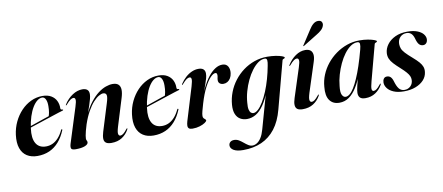

<svg xmlns="http://www.w3.org/2000/svg" viewBox="-76 -963 3500 1516"><g transform="rotate(-10 1674.0 -205.0)"><path d="M83.5 -210.5Q83.5 -210.5 101.5 -216.8Q119.5 -223 148.2 -232.8Q177 -242.5 208.5 -253.5Q240 -264.5 267.5 -273.8Q295 -283 310.5 -288L299 -278Q305 -292 309 -313.5Q313 -335 313 -364.5Q313.5 -398 303.5 -418.5Q293.5 -439 275.5 -439Q255.5 -439 235.5 -423.5Q215.5 -408 197.8 -378.8Q180 -349.5 166.5 -308Q153 -266.5 146 -214.5Q135.5 -137 160 -95.2Q184.5 -53.5 240.5 -53.5Q268.5 -53.5 293.8 -65.2Q319 -77 340.5 -100.8Q362 -124.5 379 -160.5Q381 -164 382.5 -165.2Q384 -166.5 386 -166Q388 -165.5 388.8 -163Q389.5 -160.5 387.5 -157Q366 -104 333.2 -66.8Q300.5 -29.5 257.2 -10.2Q214 9 161 9Q111.5 9 77 -13Q42.5 -35 27.5 -78.2Q12.5 -121.5 20.5 -184.5Q27.5 -239.5 50.5 -287.8Q73.5 -336 108.5 -372.8Q143.5 -409.5 187.2 -430.2Q231 -451 279.5 -451Q322 -451 349.8 -434.2Q377.5 -417.5 390.5 -390.2Q403.5 -363 402.5 -331.5Q402.5 -325.5 405.2 -322Q408 -318.5 416.5 -318.5Q420 -318.5 421.2 -317.5Q422.5 -316.5 422.5 -315Q423 -313.5 421.8 -312Q420.5 -310.5 417.5 -309.5Q410 -307.5 383.2 -299Q356.5 -290.5 319 -278Q281.5 -265.5 241 -252.2Q200.5 -239 165.2 -227.2Q130 -215.5 108.2 -208.2Q86.5 -201 86.5 -201Z M451 -345.5Q449.5 -345.5 450 -347.5Q450.5 -349.5 452 -352.5Q480 -396.5 519.5 -422.2Q559 -448 599 -448Q625 -448 638.5 -436.5Q652 -425 652 -401Q652 -384.5 646 -361.8Q640 -339 632 -315.2Q624 -291.5 616.8 -271.2Q609.5 -251 607.5 -240L604 -241Q631 -299.5 662.2 -339.2Q693.5 -379 725.2 -403Q757 -427 787 -437.5Q817 -448 841.5 -448Q873 -448 888.2 -433.5Q903.5 -419 904.5 -392.2Q905.5 -365.5 894 -328.5L826.5 -109.5Q813 -65 817 -50.5Q821 -36 833 -36Q843.5 -36 856 -45Q868.5 -54 887 -77.5Q890.5 -81.5 891.8 -82.8Q893 -84 894.5 -83.5Q896.5 -83.5 896.5 -80.8Q896.5 -78 893.5 -72.5Q873.5 -36 838.5 -13.5Q803.5 9 753.5 9Q724 9 709.8 -1.8Q695.5 -12.5 694.8 -34.2Q694 -56 704 -89L771.5 -307Q786.5 -354.5 781.5 -371.2Q776.5 -388 755.5 -388Q741.5 -388 720.8 -376.2Q700 -364.5 676.2 -338.5Q652.5 -312.5 628.8 -270.8Q605 -229 585 -170Q576 -141.5 570.5 -120Q565 -98.5 562.5 -83.5Q560 -68.5 560 -59.5Q560 -50 564 -44Q568 -38 568 -29.5Q568 -13 541.5 -2Q515 9 467.5 9Q437 9 431.5 -3.2Q426 -15.5 434.5 -43L522.5 -321.5Q536 -363 533.5 -378.2Q531 -393.5 518 -393.5Q508 -393.5 494.5 -384.8Q481 -376 458.5 -350Q456.5 -347.5 454.8 -346.2Q453 -345 451 -345.5Z M1014.5 -210.5Q1014.5 -210.5 1032.5 -216.8Q1050.5 -223 1079.2 -232.8Q1108 -242.5 1139.5 -253.5Q1171 -264.5 1198.5 -273.8Q1226 -283 1241.5 -288L1230 -278Q1236 -292 1240 -313.5Q1244 -335 1244 -364.5Q1244.5 -398 1234.5 -418.5Q1224.5 -439 1206.5 -439Q1186.5 -439 1166.5 -423.5Q1146.5 -408 1128.8 -378.8Q1111 -349.5 1097.5 -308Q1084 -266.5 1077 -214.5Q1066.5 -137 1091 -95.2Q1115.5 -53.5 1171.5 -53.5Q1199.5 -53.5 1224.8 -65.2Q1250 -77 1271.5 -100.8Q1293 -124.5 1310 -160.5Q1312 -164 1313.5 -165.2Q1315 -166.5 1317 -166Q1319 -165.5 1319.8 -163Q1320.5 -160.5 1318.5 -157Q1297 -104 1264.2 -66.8Q1231.5 -29.5 1188.2 -10.2Q1145 9 1092 9Q1042.5 9 1008 -13Q973.5 -35 958.5 -78.2Q943.5 -121.5 951.5 -184.5Q958.5 -239.5 981.5 -287.8Q1004.5 -336 1039.5 -372.8Q1074.5 -409.5 1118.2 -430.2Q1162 -451 1210.5 -451Q1253 -451 1280.8 -434.2Q1308.5 -417.5 1321.5 -390.2Q1334.5 -363 1333.5 -331.5Q1333.5 -325.5 1336.2 -322Q1339 -318.5 1347.5 -318.5Q1351 -318.5 1352.2 -317.5Q1353.5 -316.5 1353.5 -315Q1354 -313.5 1352.8 -312Q1351.5 -310.5 1348.5 -309.5Q1341 -307.5 1314.2 -299Q1287.5 -290.5 1250 -278Q1212.5 -265.5 1172 -252.2Q1131.5 -239 1096.2 -227.2Q1061 -215.5 1039.2 -208.2Q1017.5 -201 1017.5 -201Z M1382 -345.5Q1381 -345.5 1381 -347.2Q1381 -349 1383 -352.5Q1402 -381.5 1425.8 -403Q1449.5 -424.5 1476.2 -436.2Q1503 -448 1530 -448Q1557 -448 1570 -436Q1583 -424 1583 -402.5Q1583 -384 1577.5 -363.5Q1572 -343 1562.8 -317.8Q1553.5 -292.5 1542.5 -260.8Q1531.5 -229 1520.5 -187.5L1515.5 -189.5Q1533.5 -247 1557 -294.2Q1580.5 -341.5 1607.2 -376Q1634 -410.5 1663 -429.2Q1692 -448 1721.5 -448Q1752 -448 1765.8 -425.8Q1779.5 -403.5 1775.5 -371Q1772.5 -347.5 1762.5 -331Q1752.5 -314.5 1738 -305.8Q1723.5 -297 1706 -297Q1688 -297 1676.5 -306Q1665 -315 1665 -333Q1665 -343.5 1667.5 -353.2Q1670 -363 1670 -372Q1670 -381.5 1667 -386.8Q1664 -392 1656 -392Q1639 -392 1615.5 -367.5Q1592 -343 1567 -294.2Q1542 -245.5 1520 -172Q1510.5 -139 1504 -115Q1497.5 -91 1497.5 -75.5Q1497.5 -63.5 1503.2 -57Q1509 -50.5 1514.8 -46.2Q1520.5 -42 1520.5 -37Q1520.5 -29.5 1504.5 -18.5Q1488.5 -7.5 1461.8 0.8Q1435 9 1404 9Q1384 9 1375.2 1.5Q1366.5 -6 1366.5 -20.5Q1366.5 -35 1372.5 -55.5L1453.5 -321.5Q1466 -363.5 1464 -378.5Q1462 -393.5 1449 -393.5Q1439 -393.5 1425.5 -384.8Q1412 -376 1389.5 -350Q1387.5 -347 1385.8 -346Q1384 -345 1382 -345.5Z M2096.5 -22Q2072.5 69.5 2026.8 128.5Q1981 187.5 1916.5 216.2Q1852 245 1769.5 245Q1719 245 1693 229.8Q1667 214.5 1667 191.5Q1667 175.5 1678.2 164.8Q1689.5 154 1711 154Q1730.5 154 1747.8 164.2Q1765 174.5 1781.2 188.2Q1797.5 202 1813.5 212.2Q1829.5 222.5 1847 222.5Q1865 222.5 1883.2 211.2Q1901.5 200 1917.2 175.2Q1933 150.5 1944 110.5L2029 -191.5L2033 -189.5Q2006.5 -119.5 1976.8 -75.8Q1947 -32 1913.2 -11.5Q1879.5 9 1841 9Q1810.5 9 1786.8 -5Q1763 -19 1751 -48.2Q1739 -77.5 1742.5 -122.5Q1746.5 -174 1765 -222Q1783.5 -270 1815 -311.2Q1846.5 -352.5 1887.8 -383Q1929 -413.5 1978 -430.8Q2027 -448 2081.5 -448Q2118 -448 2149 -443Q2180 -438 2198.8 -431Q2217.5 -424 2217.5 -418.5Q2217.5 -413.5 2212.8 -411.5Q2208 -409.5 2203 -407.2Q2198 -405 2196.5 -399ZM1864 -117Q1860.5 -81.5 1865.2 -62.2Q1870 -43 1879.2 -35.8Q1888.5 -28.5 1897.5 -28.5Q1916.5 -28.5 1937.2 -47.8Q1958 -67 1978.2 -100.8Q1998.5 -134.5 2016.8 -178.8Q2035 -223 2049.5 -273.8Q2064 -324.5 2073.5 -376.5Q2079.5 -404.5 2077.8 -420.5Q2076 -436.5 2059 -436.5Q2033 -436.5 2006.5 -417.8Q1980 -399 1955.8 -366.8Q1931.5 -334.5 1912 -293.2Q1892.5 -252 1879.8 -206.8Q1867 -161.5 1864 -117Z M2367.5 -36Q2355 -36 2351.2 -51Q2347.5 -66 2361 -109.5L2436.5 -343Q2448.5 -379 2445.2 -402.2Q2442 -425.5 2426.8 -436.8Q2411.5 -448 2386.5 -448Q2346 -448 2308.5 -422.2Q2271 -396.5 2243.5 -352.5Q2241.5 -349.5 2241.2 -347.8Q2241 -346 2242.5 -345.5Q2244.5 -345 2246 -346.2Q2247.5 -347.5 2250 -349.5Q2272.5 -376 2286 -384.8Q2299.5 -393.5 2309.5 -393.5Q2322.5 -393.5 2324.8 -378Q2327 -362.5 2313.5 -321.5L2238.5 -89Q2227.5 -56 2228.8 -34Q2230 -12 2244.2 -1.5Q2258.5 9 2287.5 9Q2337.5 9 2372.8 -13.5Q2408 -36 2428.5 -72.5Q2431 -78 2431.2 -80.8Q2431.5 -83.5 2429.5 -83.5Q2427.5 -84 2426.2 -83Q2425 -82 2422 -77.5Q2403 -54 2390.5 -45Q2378 -36 2367.5 -36ZM2453 -600Q2470 -627.5 2488 -642Q2506 -656.5 2525.5 -656.5Q2547.5 -656.5 2554.8 -643.8Q2562 -631 2558.5 -617Q2553 -596 2536.2 -580.5Q2519.5 -565 2498 -552.5L2383 -481.5Q2381.5 -480.5 2379.8 -480.2Q2378 -480 2377.5 -481.5Q2376.5 -482.5 2377.2 -484Q2378 -485.5 2379.5 -487Z M2860 -115.5Q2847 -67 2849.2 -51.5Q2851.5 -36 2864.5 -36Q2875 -36 2887.5 -45Q2900 -54 2918.5 -77.5Q2921.5 -81.5 2923 -82.8Q2924.5 -84 2926 -83.5Q2928 -83.5 2927.8 -80.8Q2927.5 -78 2925 -72.5Q2904.5 -36 2870.2 -13.5Q2836 9 2790.5 9Q2760 9 2747 -4Q2734 -17 2734 -42Q2734 -51 2736.2 -65.2Q2738.5 -79.5 2743 -98.8Q2747.5 -118 2753.8 -141.8Q2760 -165.5 2768 -193L2772.5 -190.5Q2749 -128.5 2721 -83.8Q2693 -39 2658.8 -15Q2624.5 9 2581.5 9Q2530.5 9 2504 -27.2Q2477.5 -63.5 2485 -135.5Q2488.5 -184.5 2507.5 -230.5Q2526.5 -276.5 2558 -315.8Q2589.5 -355 2630.8 -384.8Q2672 -414.5 2720 -431.5Q2768 -448.5 2820 -448.5Q2858 -448.5 2888.8 -443Q2919.5 -437.5 2938 -430.5Q2956.5 -423.5 2956.5 -418.5Q2956.5 -413.5 2951.8 -411.5Q2947 -409.5 2942 -407.2Q2937 -405 2935.5 -399ZM2605 -121.5Q2598.5 -71 2609.5 -49.8Q2620.5 -28.5 2638 -28.5Q2654 -28.5 2671 -42.2Q2688 -56 2705.5 -84Q2723 -112 2741.2 -153.5Q2759.5 -195 2778 -250.2Q2796.5 -305.5 2815 -375Q2823 -404.5 2821.5 -420.8Q2820 -437 2801.5 -437Q2774 -437 2747.5 -418.5Q2721 -400 2697 -368Q2673 -336 2654 -295.2Q2635 -254.5 2622 -210Q2609 -165.5 2605 -121.5Z M3105.5 -1.5Q3134.5 -1.5 3154 -20.8Q3173.5 -40 3174 -69.5Q3174.5 -86 3167.8 -101Q3161 -116 3145.5 -133.8Q3130 -151.5 3104 -175Q3072.5 -203 3052.8 -224.5Q3033 -246 3024.2 -266.8Q3015.5 -287.5 3017 -312Q3019.5 -348.5 3043 -380.2Q3066.5 -412 3107.8 -431.5Q3149 -451 3205 -451Q3252 -451 3283.5 -439Q3315 -427 3330.8 -408.2Q3346.5 -389.5 3347.5 -369Q3348 -348.5 3337.8 -336.2Q3327.5 -324 3311.5 -324Q3292 -324 3279 -338Q3266 -352 3256.5 -388Q3248 -416.5 3233.2 -428.8Q3218.5 -441 3197.5 -441Q3166.5 -441 3146.2 -420.5Q3126 -400 3125.5 -366Q3125.5 -347 3132 -329.5Q3138.5 -312 3157.5 -291.2Q3176.5 -270.5 3213 -239Q3242.5 -213.5 3259.8 -193.5Q3277 -173.5 3283.8 -154.5Q3290.5 -135.5 3287.5 -112.5Q3283.5 -77 3258.8 -49.8Q3234 -22.5 3193.2 -6.8Q3152.5 9 3099.5 9Q3050.5 9 3017.5 -5Q2984.5 -19 2967.8 -41Q2951 -63 2951 -87.5Q2951 -105.5 2959.8 -117.8Q2968.5 -130 2985.5 -130Q3006 -130 3018.2 -115Q3030.5 -100 3039.5 -64.5Q3052 -29.5 3067.5 -15.5Q3083 -1.5 3105.5 -1.5Z"/></g></svg>

Font: Fraunces 120pt SemiBold
Style: Italic
Weight: 600
Italic angle: -16°
Version: Version 1.000;[b76b70a41]